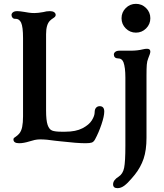

<svg xmlns="http://www.w3.org/2000/svg" viewBox="-20 -736 853 1000"><path d="M50 -10Q50 -15 53.5 -18Q57 -21 62 -24Q66 -27 71 -31Q76 -35 80 -40Q91 -53 95.5 -75Q100 -97 100 -130V-538Q100 -596 90 -618Q80 -639 60 -638H58Q50 -638 45 -644Q40 -650 40 -658Q40 -666 47.5 -672Q55 -678 70 -678Q82 -678 106 -674Q117 -672 130.5 -670Q144 -668 159 -668Q178 -668 205 -673Q222 -678 240 -678Q254 -678 262 -672.5Q270 -667 270 -658Q270 -653 266.5 -649Q263 -645 258 -642Q248 -636 240 -628Q220 -608 220 -558V-160Q220 -109 228 -85.5Q236 -62 251.5 -56Q267 -50 300 -50H320Q375 -50 409.5 -68Q444 -86 458.5 -109.5Q473 -133 473 -151Q473 -167 480.5 -175Q488 -183 499 -183Q523 -183 523 -155Q523 -131 508.5 -88Q494 -45 475 -10Q468 3 458 6.5Q448 10 425 10Q382 10 295 0L267 -3Q222 -10 189 -10Q174 -10 160.5 -7Q147 -4 135 0Q103 10 80 10Q50 10 50 -10ZM569 224Q569 202 598 184Q620 170 626.5 138Q633 106 633 23V-332Q633 -385 623 -412Q619 -422 612 -427Q605 -432 593 -432Q584 -432 578.5 -437.5Q573 -443 573 -452Q573 -460 580.5 -466Q588 -472 603 -472H661Q696 -472 724 -479Q736 -482 746 -482Q763 -482 763 -467Q763 -458 752 -432Q746 -418 744.5 -399Q743 -380 743 -343V-332V-18Q743 46 728 90.5Q713 135 682 174L666 193Q645 218 627.5 231Q610 244 592 244Q569 244 569 224ZM613 -641Q613 -672 635 -694Q657 -716 688 -716Q719 -716 741 -694Q763 -672 763 -641Q763 -610 741 -588Q719 -566 688 -566Q657 -566 635 -588Q613 -610 613 -641Z"/></svg>

Font: Raigarh
Style: Regular
Weight: 400
Designer: jaikishan Patel
Foundry: MagicType
Version: Version 1.000;FEAKit 1.0